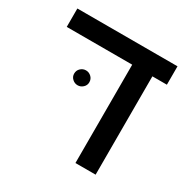

<svg xmlns="http://www.w3.org/2000/svg" viewBox="-140 -730 843 857"><g transform="rotate(30 281.5 -301.0)"><path d="M461.4 -506.8V0H357.4V-506.8H20V-601.6H536.1V-506.8ZM152.8 -342.8Q152.8 -359.9 164.6 -370.8Q176.3 -381.8 191.9 -381.8Q207.5 -381.8 219.2 -370.8Q231 -359.9 231 -342.8Q231 -327.1 219.2 -316.2Q207.5 -305.2 191.9 -305.2Q176.3 -305.2 164.6 -316.2Q152.8 -327.1 152.8 -342.8Z"/></g></svg>

Font: Arimo Medium
Style: Regular
Weight: 500
Designer: Steve Matteson
Foundry: Monotype Imaging Inc.
Version: Version 1.33